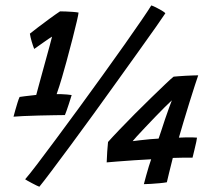

<svg xmlns="http://www.w3.org/2000/svg" viewBox="-20 -678 819 710"><path d="M189.5 -330Q196 -330 206.8 -329.8Q217.5 -329.5 228.2 -328.5Q239 -327.5 245 -326.5Q243.5 -322 240.5 -312Q237.5 -302 233.5 -290.2Q229.5 -278.5 226 -268.2Q222.5 -258 220 -252.5Q209 -252.5 182 -252Q155 -251.5 123.5 -250.8Q92 -250 65.8 -248.8Q39.5 -247.5 30 -246.5Q32.5 -256 36.5 -270.5Q40.5 -285 44.8 -298.5Q49 -312 52.5 -319.5Q60 -321 72.2 -322.2Q84.5 -323.5 96.5 -325Q108.5 -326.5 114 -327Q116.5 -336 122.2 -357.5Q128 -379 135.5 -406.2Q143 -433.5 150.5 -460.8Q158 -488 164 -510Q170 -532 172.5 -542.5Q168.5 -540.5 159.5 -534.2Q150.5 -528 139.8 -520.5Q129 -513 120 -506.5Q111 -500 106.5 -497Q101.5 -509.5 97 -525Q92.5 -540.5 90.5 -553.5Q99 -560.5 120 -576.5Q141 -592.5 164.2 -609.5Q187.5 -626.5 202 -636Q210.5 -636 223.8 -635.5Q237 -635 250 -634Q263 -633 270.5 -631.5Q270 -624.5 264 -598.8Q258 -573 248.2 -534.8Q238.5 -496.5 226 -451Q218.5 -423 209.2 -391.5Q200 -360 189.5 -330ZM539.5 -658Q546 -656 557 -650.5Q568 -645 578.5 -638.8Q589 -632.5 591.5 -629Q583.5 -616.5 557.5 -579.5Q531.5 -542.5 494 -490.2Q456.5 -438 413 -377.2Q369.5 -316.5 325 -255Q280.5 -193.5 240.2 -139.2Q200 -85 170 -45Q140 -5 125.5 12.5Q122.5 11.5 114.8 7.8Q107 4 98 -0.8Q89 -5.5 82 -9.5Q75 -13.5 73 -15Q87.5 -31.5 117.5 -70.8Q147.5 -110 187.2 -163.8Q227 -217.5 271.5 -278.2Q316 -339 359.5 -399.5Q403 -460 440.5 -513Q478 -566 504.2 -604.5Q530.5 -643 539.5 -658ZM692 -95Q679.5 -95 658.8 -95Q638 -95 619 -94Q611.5 -64.5 605.2 -38.5Q599 -12.5 597 -4Q586.5 -2 570 -0.5Q553.5 1 537.5 2Q521.5 3 512 3Q515.5 -11 520.5 -28.8Q525.5 -46.5 530.5 -63.2Q535.5 -80 539 -89Q513 -88 478.2 -85.5Q443.5 -83 414 -80.8Q384.5 -78.5 374.5 -77.5Q375 -96 376.5 -117.5Q378 -139 379.5 -153Q395 -170.5 421.5 -198.2Q448 -226 479 -257.2Q510 -288.5 539.8 -317.2Q569.5 -346 591.5 -367Q613.5 -388 622 -394.5Q627.5 -395 639.5 -396Q651.5 -397 666 -397.8Q680.5 -398.5 693.2 -399Q706 -399.5 713 -399.5Q709.5 -389.5 700.5 -362Q691.5 -334.5 680.5 -299Q669.5 -263.5 659 -228.5Q648.5 -193.5 641.5 -169Q655 -170 669.2 -170Q683.5 -170 694.5 -169.8Q705.5 -169.5 708.5 -169Q708.5 -166.5 705.8 -153.2Q703 -140 699 -123.8Q695 -107.5 692 -95ZM615.5 -307Q606 -298.5 589.5 -282Q573 -265.5 554 -245.8Q535 -226 517 -207Q499 -188 486.2 -174Q473.5 -160 470.5 -156Q478 -157 496.2 -159.2Q514.5 -161.5 534.2 -163.2Q554 -165 566.5 -165.5Q570 -174.5 576.2 -194.2Q582.5 -214 590.2 -236.8Q598 -259.5 605 -279Q612 -298.5 615.5 -307Z"/></svg>

Font: Grandstander Thin Medium
Style: Italic
Weight: 500
Italic angle: -15°
Version: Version 1.200